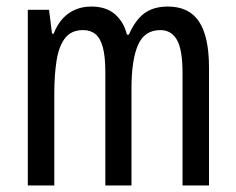

<svg xmlns="http://www.w3.org/2000/svg" viewBox="-20 -567 722 587"><path d="M493 -547Q558 -547 588.5 -501Q619 -455 619 -360V0H538V-345Q538 -415 521 -445Q504 -475 470 -475Q422 -475 402 -429.5Q382 -384 382 -296V0H302V-348Q302 -394 294.5 -422Q287 -450 272 -462.5Q257 -475 234 -475Q198 -475 179 -450.5Q160 -426 153 -382Q146 -338 146 -281V0H65V-537H130L139 -464H144Q155 -492 171.5 -510Q188 -528 210 -537.5Q232 -547 259 -547Q305 -547 332 -523Q359 -499 368 -461H374Q393 -505 421 -526Q449 -547 493 -547Z"/></svg>

Font: Noto Sans ExtraCondensed
Style: Regular
Weight: 400
Width: 2
Designer: Monotype Design Team
Foundry: Monotype Imaging Inc.
Version: Version 2.013